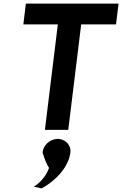

<svg xmlns="http://www.w3.org/2000/svg" viewBox="-20 -723 680 1069"><path d="M372 126C377 87 347 56 311 51C305 50 299 50 293 51C255 55 221 86 217 126C227 160 240 192 253 212C236 263 192 304 168 316C184 320 198 323 211 326C294 282 363 203 372 126ZM124 -703 110 -587H302L230 0H360L432 -587H626L640 -703Z"/></svg>

Font: Bluebird
Style: ExtObl
Weight: 400
Designer: Jasper
Foundry: Cannot Into Space Fonts
Version: Version 0.98